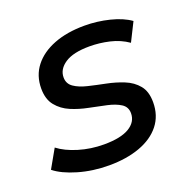

<svg xmlns="http://www.w3.org/2000/svg" viewBox="-102 -636 739 743"><g transform="rotate(-20 267.5 -264.5)"><path d="M226 6Q159 6 99.5 -11.5Q40 -29 8 -55L51 -131Q82 -107 131.5 -92Q181 -77 235 -77Q304 -77 339 -98Q374 -119 374 -155Q374 -181 353 -194.5Q332 -208 298.5 -215.5Q265 -223 227 -230.5Q189 -238 156 -252Q123 -266 101.5 -292.5Q80 -319 80 -363Q80 -416 110 -454.5Q140 -493 194 -514Q248 -535 320 -535Q372 -535 422.5 -522.5Q473 -510 505 -487L467 -411Q434 -434 393 -443.5Q352 -453 311 -453Q244 -453 210 -430.5Q176 -408 176 -374Q176 -348 197 -333.5Q218 -319 251.5 -311Q285 -303 322.5 -295.5Q360 -288 393.5 -274.5Q427 -261 448 -235.5Q469 -210 469 -166Q469 -111 438.5 -72.5Q408 -34 353 -14Q298 6 226 6Z"/></g></svg>

Font: MOST Montserrat Medium
Style: Italic
Weight: 500
Italic angle: -11.3°
Designer: Julieta Ulanovsky
Foundry: Julieta Ulanovsky
Version: Version 8.000;March 11, 2024;FontCreator 15.0.0.2926 64-bit